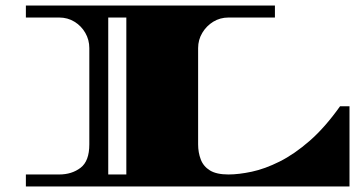

<svg xmlns="http://www.w3.org/2000/svg" viewBox="-20 -670 1289 690"><path d="M73 0V-43H193Q238 -43 269.5 -67Q301 -91 301 -151V-497Q301 -527 286.5 -552Q272 -577 247.5 -592Q223 -607 193 -607H73V-650H968V-607H801Q771 -607 746.5 -592Q722 -577 707 -552Q692 -527 692 -497V-151Q692 -122 701.5 -97Q711 -72 734.5 -57.5Q758 -43 801 -43Q838 -43 885 -53Q932 -63 985 -89.5Q1038 -116 1093 -164Q1148 -212 1202 -288H1236V0ZM369 -43H434V-607H369Z"/></svg>

Font: Diplomata
Style: Regular
Weight: 400
Designer: Eduardo Rodriguez Tunni
Foundry: Eduardo Rodriguez Tunni
Version: Version 1.002; ttfautohint (v1.8.4.7-5d5b);gftools[0.9.23]